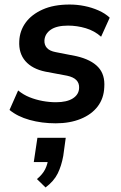

<svg xmlns="http://www.w3.org/2000/svg" viewBox="-20 -534 534 847"><path d="M226 10Q164 10 110.5 -5Q57 -20 22 -49L60 -135Q83 -116 110.5 -105Q138 -94 168 -88.5Q198 -83 227 -83Q275 -83 301.5 -100Q328 -117 329 -146Q330 -167 317 -180.5Q304 -194 276 -200L180 -218Q122 -230 92 -264.5Q62 -299 65 -353Q67 -398 93 -434Q119 -470 168 -492Q217 -514 287 -514Q320 -514 352.5 -507.5Q385 -501 414.5 -488Q444 -475 464 -456L426 -372Q397 -398 358.5 -409.5Q320 -421 280 -421Q230 -421 204 -403Q178 -385 176 -356Q175 -336 187 -322.5Q199 -309 226 -304L318 -286Q382 -271 413 -238Q444 -205 440 -149Q438 -100 411 -64.5Q384 -29 336 -9.5Q288 10 226 10ZM181 293 143 256Q168 235 179 213Q190 191 193 165L215 181H129L145 74H270L259 154Q251 198 234.5 231.5Q218 265 181 293Z"/></svg>

Font: Nunitoga
Style: Bold Italic
Weight: 700
Italic angle: -9°
Designer: Vernon Adams
Foundry: Vernon Adams
Version: Version 1.0